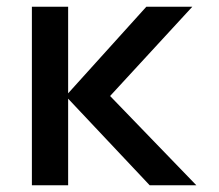

<svg xmlns="http://www.w3.org/2000/svg" viewBox="-20 -552 652 572"><path d="M426 0 183 -258V0H75V-532H183V-274L416 -532H553L308 -266L565 0Z"/></svg>

Font: Geist Med
Style: Regular
Weight: 400
Designer: Basement.studio, Andrés Briganti, Mateo Zaragoza
Foundry: Basement.studio, Vercel, Andrés Briganti, Guido Ferreyra, Mateo Zaragoza
Version: Version 1.401